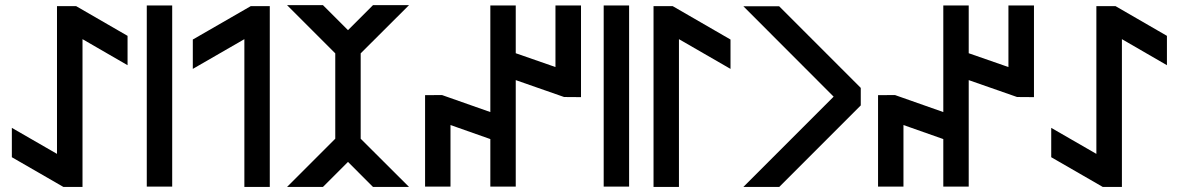

<svg xmlns="http://www.w3.org/2000/svg" viewBox="-20 -740 4667 760"><path d="M231 0 26.9 -117.7V-233.9L205.6 -130.9V-715.8H281.2L484.9 -598.1V-481.9L306.6 -585V0Z M661.6 -1.5H561V-718.3H661.6Z M972.7 -715.8H1047.9V0H947.3V-585L743.2 -467.3V-583.5Z M1116.2 -719.7H1258.3L1357.4 -620.6L1456.5 -719.7H1599.1L1407.7 -528.8V-190.9L1599.1 0H1456.5L1357.4 -99.1L1258.3 0H1116.2L1307.1 -190.9V-528.8Z M2178.7 -718.3H2279.8V-355.5L2212.9 -356L2021.5 -422.9V-1.5H1920.9V-189.5L1763.2 -245.1V-1.5H1662.6V-363.3L1729.5 -363.8L1920.9 -296.4V-718.3H2021.5V-529.3L2178.7 -474.6Z M2470.2 -1.5H2369.6V-718.3H2470.2Z M2642.6 -715.8 2871.6 -583.5V-467.3L2667.5 -585V0H2566.9V-715.8Z M3387.2 -392.1V-322.8L3064.5 0H2922.4L3279.8 -357.4L2922.4 -715.3H3064Z M3971.7 -718.3H4072.8V-355.5L4005.9 -356L3814.5 -422.9V-1.5H3713.9V-189.5L3556.2 -245.1V-1.5H3455.6V-363.3L3522.5 -363.8L3713.9 -296.4V-718.3H3814.5V-529.3L3971.7 -474.6Z M4345.2 0 4141.1 -117.7V-233.9L4319.8 -130.9V-715.8H4395.5L4599.1 -598.1V-481.9L4420.9 -585V0Z"/></svg>

Font: Kultigin
Style: Regular
Weight: 400
Designer: facebook.com/biligbitig
Foundry: facebook.com/biligbitig
Version: Version 1.0